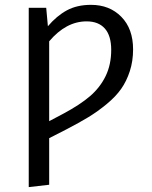

<svg xmlns="http://www.w3.org/2000/svg" viewBox="-20 -558 626 789"><path d="M354 -538.1Q430.2 -538.1 478.5 -489Q526.9 -439.9 526.9 -355Q526.9 -306.6 513.4 -265.4Q500 -224.1 477.8 -192.6Q455.6 -161.1 418.7 -130.6Q381.8 -100.1 343.8 -76.9Q305.7 -53.7 252 -25.9L182.1 9.8V201.2L98.1 210.9V-525.9H169.9L176.8 -450.2Q212.9 -492.7 254.6 -515.4Q296.4 -538.1 354 -538.1ZM240.2 -90.8Q308.6 -127.4 349.9 -162.8Q391.1 -198.2 414.1 -245.4Q437 -292.5 437 -353Q437 -411.1 410.9 -440.7Q384.8 -470.2 335.9 -470.2Q251.5 -470.2 182.1 -388.2V-60.1Z"/></svg>

Font: Fira Sans Book
Style: Regular
Weight: 350
Designer: Carrois Corporate & Edenspiekermann AG
Foundry: Carrois Corporate GbR & Edenspiekermann AG
Version: Version 4.203;PS 004.203;hotconv 1.0.88;makeotf.lib2.5.64775